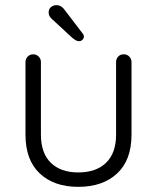

<svg xmlns="http://www.w3.org/2000/svg" viewBox="-20 -719 609 746"><path d="M461 -508Q474 -508 482.5 -499Q491 -490 491 -478V-196Q491 -97 435 -45Q379 7 284 7Q190 7 134.5 -45Q79 -97 79 -196V-478Q79 -490 87.5 -499Q96 -508 109 -508Q122 -508 130.5 -499Q139 -490 139 -478V-196Q139 -124 177.5 -86.5Q216 -49 284 -49Q353 -49 392 -86.5Q431 -124 431 -196V-478Q431 -490 439 -499Q447 -508 461 -508ZM287 -559Q280 -559 273.5 -563Q267 -567 262 -571L183 -644Q177 -649 173 -655.5Q169 -662 169 -670Q169 -684 178 -691.5Q187 -699 199 -699Q210 -699 218 -693.5Q226 -688 230 -682L298 -593Q306 -584 306 -577Q306 -570 300.5 -564.5Q295 -559 287 -559Z"/></svg>

Font: Quicksand Light
Style: Regular
Weight: 400
Version: Version 3.004